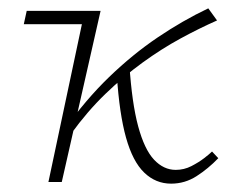

<svg xmlns="http://www.w3.org/2000/svg" viewBox="-20 -436 559 460"><path d="M150 -115 134 -125Q185 -197 241.5 -251.5Q298 -306 358 -346.5Q418 -387 479 -416L500 -387Q457 -368 412 -343.5Q367 -319 321.5 -286Q276 -253 232.5 -211Q189 -169 150 -115ZM96 0 183 -410H221L128 0ZM37 -378 44 -410H221L192 -378ZM390 4Q353 4 325.5 -22.5Q298 -49 282 -106Q266 -163 260 -255L290 -281Q296 -189 311 -133.5Q326 -78 349 -53.5Q372 -29 401 -29Q421 -29 438.5 -38Q456 -47 469 -57Q482 -67 488 -73L503 -57Q479 -32 451 -14Q423 4 390 4Z"/></svg>

Font: Ysabeau ExtraLight
Style: Italic
Weight: 250
Italic angle: -12°
Version: Version 2.000;gftools[0.9.27.dev2+g8671c4b]